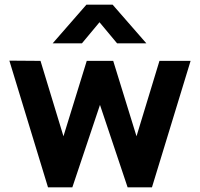

<svg xmlns="http://www.w3.org/2000/svg" viewBox="-20 -800 854 820"><path d="M330 -615H205L349 -780H461L605 -615H480L405 -705ZM289 0H185L20 -541L153 -540L251 -218L350.5 -540H463.5L563 -218L661 -540H794L629 0H525L407 -352Z"/></svg>

Font: Hauora ExtraBold
Style: Regular
Weight: 800
Designer: Wayne Shih
Foundry: WCYS
Version: Version 1.001